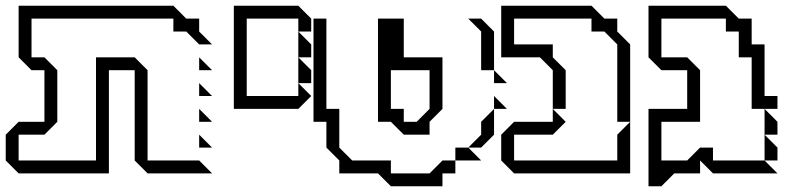

<svg xmlns="http://www.w3.org/2000/svg" viewBox="-20 -605 2752 670"><path d="M675 -360V-405L720 -360ZM675 -270V-315L720 -270ZM675 -180V-225L720 -180ZM0 -45V-135L45 -180H135V-360H90L45 -405V-585H585L630 -540H675V-495L720 -450H675L630 -495H585V-540H90V-405H135L180 -360V-180L135 -135H45V-45H315V-405H450L495 -360V-45H675L720 0H495L450 -45V-360H360V0H45ZM675 -90V-135L720 -90Z M1021 -405V-495L1066 -450V-405ZM1021 -315V-405L1066 -360V-315ZM796 -225V-585H1021L1066 -540V-495H1021V-540H841V-270H1021V-315L1066 -270L1021 -225Z M1659 -360V-495L1614 -540H1659L1704 -495V-360ZM1704 -315V-360L1749 -315ZM1704 -225V-270L1749 -225ZM1614 -90 1659 -135V-180L1704 -225V-135L1659 -90ZM1164 0V-45L1119 -90V-180H1074V-540H1119V-225H1164V-90L1209 -45H1344V0H1479L1524 -45H1569V0H1524V45H1344L1299 0ZM1299 -180V-540H1389V-405H1524V-225L1479 -180V-135H1389L1344 -180ZM1569 -45V-90H1614L1659 -45ZM1344 -225H1389V-180H1434L1479 -225V-360H1344Z M1909 -225V-360L1864 -405H1729V-585H2044L2089 -540H2134V-495L2179 -450V-180H2134V-450L2089 -495H2044V-540H1774V-450H1909V-405L1954 -360V-225ZM1729 -45V-135L1774 -180H1909V-225L1954 -180L1909 -135H1774V-45H2134V-135L2179 -180V0H1774Z M2648 -135V-225L2693 -180V-135ZM2648 -45V-135L2693 -90V-45ZM2243 45V-225H2378V-360H2288L2243 -405V-585H2513L2558 -540H2603V-450H2648V-270H2693V-225H2603V-405H2558V-495H2513V-540H2288V-405H2378L2423 -360V-180H2288V-45H2378L2423 -90H2468V-45H2648L2693 0H2468L2423 -45V0H2333L2288 45Z"/></svg>

Font: Rubik Iso
Style: Regular
Weight: 400
Designer: Hubert and Fischer, NaN
Foundry: Hubert and Fischer, NaN
Version: Version 2.200